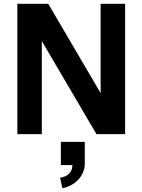

<svg xmlns="http://www.w3.org/2000/svg" viewBox="-20 -712 756 1019"><path d="M72 0H202V-494L492 0H644V-692H514V-218L236 -692H72ZM299 231 311 287C381 273 430 220 430 156V41H303V164H364V167C364 202 338 226 299 231Z"/></svg>

Font: Ronzino
Style: Bold
Weight: 700
Designer: Nunzio Mazzaferro
Foundry: Collletttivo
Version: Version 1.000;Glyphs 3.3 (3337)